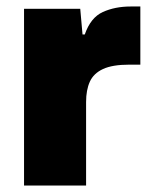

<svg xmlns="http://www.w3.org/2000/svg" viewBox="-20 -571 471 591"><path d="M54 0V-544H227L234 -465H241Q259 -517 296.5 -534Q334 -551 382 -551Q391 -551 398 -551Q405 -551 412 -551V-372Q407 -372 398 -372Q389 -372 378 -372Q326 -372 297 -358.5Q268 -345 256.5 -319.5Q245 -294 245 -257V0Z"/></svg>

Font: Mona Sans ExtraLight Black
Style: Regular
Weight: 900
Version: Version 2.000